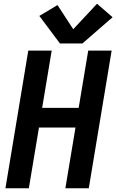

<svg xmlns="http://www.w3.org/2000/svg" viewBox="-20 -1005 621 1025"><path d="M9 0H134L188 -324H383L329 0H454L576 -735H451L400 -429H205L256 -735H131ZM300 -773H420L581 -913L498 -985L371 -849L287 -978L190 -920Z"/></svg>

Font: Iosevka Sparkle
Style: Bold Italic
Weight: 700
Italic angle: -9°
Designer: Belleve Invis
Foundry: Belleve Invis
Version: Version 4.5.0; ttfautohint (v1.8.3)